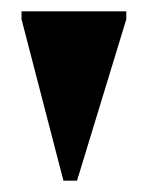

<svg xmlns="http://www.w3.org/2000/svg" viewBox="-20 -735 257 339"><path d="M92 -416 18 -701V-715H203V-701L116 -416Z"/></svg>

Font: Newsreader 72pt ExtraBold
Style: Regular
Weight: 800
Designer: Hugues Gentile
Foundry: Production Type
Version: Version 1.003; ttfautohint (v1.8.3)